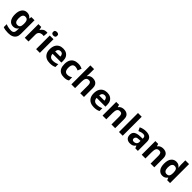

<svg xmlns="http://www.w3.org/2000/svg" viewBox="585 -2976 5431 5431"><g transform="rotate(45 3300.5 -260.0)"><path d="M255 -556Q305 -556 345 -536Q385 -516 413 -476H417L429 -546H555V1Q555 79 524.5 132Q494 185 433 212.5Q372 240 282 240Q224 240 174.5 233Q125 226 78 208V89Q128 110 181.5 120.5Q235 131 291 131Q349 131 377.5 100Q406 69 406 7V-4Q406 -21 407.5 -39Q409 -57 410 -71H406Q378 -28 339 -9Q300 10 251 10Q154 10 99.5 -64.5Q45 -139 45 -272Q45 -406 101 -481Q157 -556 255 -556ZM302 -435Q250 -435 223.5 -394Q197 -353 197 -270Q197 -188 223 -147.5Q249 -107 304 -107Q333 -107 354 -114.5Q375 -122 388.5 -139.5Q402 -157 409 -185Q416 -213 416 -253V-271Q416 -330 404 -366Q392 -402 367 -418.5Q342 -435 302 -435Z M1016 -556Q1027 -556 1042 -555Q1057 -554 1066 -552L1055 -412Q1048 -414 1034.5 -415.5Q1021 -417 1011 -417Q973 -417 938 -403.5Q903 -390 881.5 -360Q860 -330 860 -278V0H711V-546H824L846 -454H853Q877 -496 919 -526Q961 -556 1016 -556Z M1314 -546V0H1165V-546ZM1240 -760Q1273 -760 1297 -744.5Q1321 -729 1321 -686.8Q1321 -646 1297 -630Q1273 -614 1240 -614Q1205.7 -614 1182.4 -630Q1159 -646 1159 -686.8Q1159 -729 1182.4 -744.5Q1205.7 -760 1240 -760Z M1695 -556Q1771 -556 1825.5 -527Q1880 -498 1910 -443Q1940 -388 1940 -308V-236H1588Q1590 -173 1625.5 -137Q1661 -101 1724 -101Q1777 -101 1820 -111.5Q1863 -122 1909 -144V-29Q1869 -9 1824.5 0.5Q1780 10 1717 10Q1635 10 1572 -20.5Q1509 -51 1473 -113Q1437 -175 1437 -269Q1437 -365 1469.5 -428.5Q1502 -492 1560 -524Q1618 -556 1695 -556ZM1696 -450Q1653 -450 1624.5 -422Q1596 -394 1591 -335H1800Q1799 -385 1774 -417.5Q1749 -450 1696 -450Z M2283 10Q2202 10 2145 -19.5Q2088 -49 2058 -111Q2028 -173 2028 -270Q2028 -370 2062 -433Q2096 -496 2156.5 -526Q2217 -556 2296 -556Q2352 -556 2393.5 -545Q2435 -534 2466 -519L2422 -404Q2387 -418 2356.5 -427Q2326 -436 2296 -436Q2257 -436 2231 -417.5Q2205 -399 2192.5 -362.5Q2180 -326 2180 -271Q2180 -217 2193.5 -181.5Q2207 -146 2233 -128.5Q2259 -111 2296 -111Q2343 -111 2379 -123.5Q2415 -136 2449 -158V-31Q2415 -9 2377.5 0.5Q2340 10 2283 10Z M2724 -605Q2724 -565 2721.5 -528Q2719 -491 2717 -476H2725Q2743 -504 2767 -521.5Q2791 -539 2820.5 -547.5Q2850 -556 2883 -556Q2942 -556 2986 -535Q3030 -514 3054.5 -470Q3079 -426 3079 -356V0H2930V-319Q2930 -378 2908.5 -407.5Q2887 -437 2842 -437Q2775 -437 2749.5 -390.5Q2724 -344 2724 -257V0H2575V-760H2724Z M3457 -556Q3533 -556 3587.5 -527Q3642 -498 3672 -443Q3702 -388 3702 -308V-236H3350Q3352 -173 3387.5 -137Q3423 -101 3486 -101Q3539 -101 3582 -111.5Q3625 -122 3671 -144V-29Q3631 -9 3586.5 0.5Q3542 10 3479 10Q3397 10 3334 -20.5Q3271 -51 3235 -113Q3199 -175 3199 -269Q3199 -365 3231.5 -428.5Q3264 -492 3322 -524Q3380 -556 3457 -556ZM3458 -450Q3415 -450 3386.5 -422Q3358 -394 3353 -335H3562Q3561 -385 3536 -417.5Q3511 -450 3458 -450Z M4133 -556Q4221 -556 4274 -508.5Q4327 -461 4327 -356V0H4178V-319Q4178 -378 4157 -407.5Q4136 -437 4090 -437Q4022 -437 3997 -390.5Q3972 -344 3972 -257V0H3823V-546H3937L3957 -476H3965Q3983 -504 4009 -521.5Q4035 -539 4067 -547.5Q4099 -556 4133 -556Z M4629 0H4480V-760H4629Z M5009 -557Q5119 -557 5177.5 -509.5Q5236 -462 5236 -364V0H5132L5103 -74H5099Q5076 -45 5051.5 -26Q5027 -7 4995.5 1.5Q4964 10 4918 10Q4845 10 4797 -32.5Q4749 -75 4749 -163Q4749 -250 4810 -291.5Q4871 -333 4993 -337L5088 -340V-364Q5088 -407 5065.5 -427Q5043 -447 5003 -447Q4963 -447 4925 -435.5Q4887 -424 4849 -407L4800 -508Q4844 -531 4897.5 -544Q4951 -557 5009 -557ZM5030 -251Q4958 -249 4930 -225Q4902 -201 4902 -162Q4902 -128 4922 -113.5Q4942 -99 4974 -99Q5022 -99 5055 -127.5Q5088 -156 5088 -208V-253Z M5699 -556Q5787 -556 5840 -508.5Q5893 -461 5893 -356V0H5744V-319Q5744 -378 5723 -407.5Q5702 -437 5656 -437Q5588 -437 5563 -390.5Q5538 -344 5538 -257V0H5389V-546H5503L5523 -476H5531Q5549 -504 5575 -521.5Q5601 -539 5633 -547.5Q5665 -556 5699 -556Z M6219 10Q6128 10 6070.5 -61.5Q6013 -133 6013 -272Q6013 -412 6071 -484Q6129 -556 6223 -556Q6282 -556 6320 -533Q6358 -510 6380 -476H6385Q6382 -492 6378 -522.5Q6374 -553 6374 -585V-760H6523V0H6409L6380 -71H6374Q6352 -37 6315 -13.5Q6278 10 6219 10ZM6271 -109Q6333 -109 6358 -145.5Q6383 -182 6384 -255V-271Q6384 -351 6359.5 -393Q6335 -435 6269 -435Q6220 -435 6192 -392.5Q6164 -350 6164 -270Q6164 -190 6192 -149.5Q6220 -109 6271 -109Z"/></g></svg>

Font: Noto Sans Cham
Style: Regular
Weight: 400
Designer: Monotype Design Team
Foundry: Monotype Imaging Inc.
Version: Version 2.002